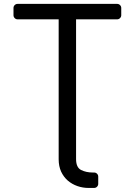

<svg xmlns="http://www.w3.org/2000/svg" viewBox="-20 -747 682 972"><path d="M289.4 121.8Q301.8 148.4 323.2 167.3Q344.5 185.4 371.8 195Q399.1 204.5 429 204.5H456.3Q465.2 204.5 471.2 198.3Q477.3 192.1 477.3 183.6V147Q477.3 138.5 471.2 132.5Q465.2 126.4 456.3 126.4H450.3Q416.2 126.4 390.6 113.6Q365.1 100.9 365.1 58.2V-649.1H572.8Q581.7 -649.1 587.7 -655.4Q593.8 -661.6 593.8 -670.1V-706.7Q593.8 -715.2 587.7 -721.2Q581.7 -727.3 572.8 -727.3H68.9Q60.4 -727.3 54.3 -721.2Q48.3 -715.2 48.3 -706.7V-670.1Q48.3 -661.6 54.3 -655.4Q60.4 -649.1 68.9 -649.1H277V59.7Q277 94.1 289.4 121.8Z"/></svg>

Font: DeltaSans
Style: Regular
Weight: 400
Designer: Rasmus Andersson
Foundry: rsms
Version: Version 3.012